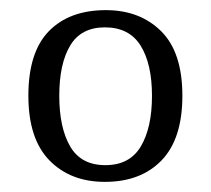

<svg xmlns="http://www.w3.org/2000/svg" viewBox="-20 -739 416 379"><path d="M187 -380Q119 -380 77.5 -422.5Q36 -465 36 -550Q36 -636 76.5 -677.5Q117 -719 189 -719Q256 -719 298 -677.5Q340 -636 340 -550Q340 -465 299 -422.5Q258 -380 187 -380ZM188 -413Q236 -413 258 -450Q280 -487 280 -550Q280 -613 257.5 -649Q235 -685 187 -685Q140 -685 118.5 -649Q97 -613 97 -550Q97 -487 118.5 -450Q140 -413 188 -413Z"/></svg>

Font: Noto Rashi Hebrew Light
Style: Regular
Weight: 300
Version: Version 1.006